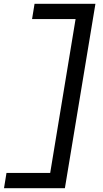

<svg xmlns="http://www.w3.org/2000/svg" viewBox="-20 -843 540 1006"><path d="M1 143 14 63H243L376 -743H148L161 -823H480L320 143Z"/></svg>

Font: Iosevka SS04 Medium Oblique
Style: Regular
Weight: 500
Italic angle: -9°
Monospace: yes
Designer: Belleve Invis
Foundry: Belleve Invis
Version: Version 19.0.0; ttfautohint (v1.8.4)